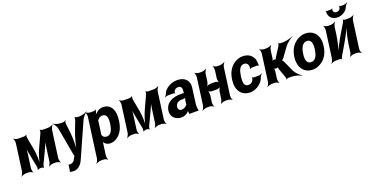

<svg xmlns="http://www.w3.org/2000/svg" viewBox="-28 -1703 5586 2874"><g transform="rotate(-20 2764.5 -266.5)"><path d="M345 -290 307 -496C306 -508 307 -535 313 -543L311 -545C306 -537 282 -528 270 -528H179C155 -528 120 -542 109 -554L107 -552C117 -539 125 -502 122 -478L64 -50C61 -26 42 11 28 24L29 26C44 14 83 0 107 0H149C173 0 207 14 216 26L219 24C211 11 203 -26 206 -50L221 -160C230 -229 245 -320 242 -371L238 -370C241 -319 260 -235 272 -170L299 -32C300 -20 298 7 292 15L295 17C300 9 323 0 334 0H356C367 0 388 9 391 17L394 15C391 7 395 -20 400 -32L467 -173C498 -240 540 -325 557 -378L553 -379C536 -326 524 -233 515 -162L500 -50C497 -26 480 11 468 24L469 26C482 14 519 0 543 0H584C608 0 643 14 654 26L657 24C647 11 638 -26 641 -50L699 -478C702 -502 722 -539 736 -552L734 -554C719 -542 680 -528 656 -528H563C552 -528 532 -537 529 -545L525 -543C529 -535 525 -508 520 -496L425 -290C389 -213 357 -106 349 -44H353C361 -106 359 -213 345 -290Z M752 100 739 194C738 199 734 205 732 206L733 210C736 208 744 206 748 207C761 211 775 213 792 213C877 213 923 151 954 79L1195 -462C1212 -498 1255 -543 1280 -560L1278 -563C1252 -546 1195 -528 1157 -528H1119C1106 -528 1085 -538 1080 -547L1078 -545C1083 -536 1079 -507 1073 -492L1022 -360C982 -258 947 -120 936 -40H940C951 -120 953 -258 941 -360L925 -492C923 -507 930 -536 937 -545L934 -547C927 -538 903 -528 890 -528H852C813 -528 762 -546 740 -563L738 -560C759 -543 788 -498 795 -461L875 -17C875 -13 881 3 884 3V-1C881 -1 873 14 870 18L858 41C842 80 817 98 773 98C768 98 761 97 755 97C754 97 754 95 754 94L750 96C751 97 752 99 752 100Z M1407 -500 1408 -503C1408 -514 1415 -533 1422 -539L1420 -542C1413 -536 1394 -528 1382 -528H1327C1303 -528 1268 -542 1257 -554L1255 -552C1265 -539 1273 -502 1270 -478L1184 153C1181 177 1162 214 1148 227L1150 229C1165 217 1203 203 1227 203H1268C1292 203 1326 217 1335 229L1337 227C1329 214 1322 177 1325 153L1349 -24C1351 -37 1351 -54 1347 -62L1344 -60C1347 -52 1357 -38 1364 -30C1385 -6 1413 10 1455 10C1483 10 1510 3 1537 -11C1619 -52 1671 -141 1687 -259L1689 -270C1694 -310 1695 -347 1691 -380C1678 -469 1630 -538 1529 -538C1484 -538 1452 -521 1424 -495C1415 -486 1399 -470 1395 -461L1398 -460C1403 -469 1406 -487 1407 -500ZM1439 -104C1402 -104 1380 -120 1370 -147C1369 -149 1364 -155 1363 -154L1366 -151C1367 -152 1369 -165 1369 -168L1395 -360C1395 -363 1397 -377 1396 -378L1393 -375C1394 -374 1403 -382 1405 -384C1422 -409 1446 -423 1482 -423C1549 -423 1559 -349 1548 -270L1546 -259C1535 -180 1506 -104 1439 -104Z M2028 -290 1990 -496C1989 -508 1990 -535 1996 -543L1994 -545C1989 -537 1965 -528 1953 -528H1862C1838 -528 1803 -542 1792 -554L1790 -552C1800 -539 1808 -502 1805 -478L1747 -50C1744 -26 1725 11 1711 24L1712 26C1727 14 1766 0 1790 0H1832C1856 0 1890 14 1899 26L1902 24C1894 11 1886 -26 1889 -50L1904 -160C1913 -229 1928 -320 1925 -371L1921 -370C1924 -319 1943 -235 1955 -170L1982 -32C1983 -20 1981 7 1975 15L1978 17C1983 9 2006 0 2017 0H2039C2050 0 2071 9 2074 17L2077 15C2074 7 2078 -20 2083 -32L2150 -173C2181 -240 2223 -325 2240 -378L2236 -379C2219 -326 2207 -233 2198 -162L2183 -50C2180 -26 2163 11 2151 24L2152 26C2165 14 2202 0 2226 0H2267C2291 0 2326 14 2337 26L2340 24C2330 11 2321 -26 2324 -50L2382 -478C2385 -502 2405 -539 2419 -552L2417 -554C2402 -542 2363 -528 2339 -528H2246C2235 -528 2215 -537 2212 -545L2208 -543C2212 -535 2208 -508 2203 -496L2108 -290C2072 -213 2040 -106 2032 -44H2036C2044 -106 2042 -213 2028 -290Z M2856 -128 2886 -352C2890 -383 2889 -410 2881 -433C2859 -501 2798 -538 2710 -538C2651 -538 2596 -519 2553 -488C2523 -467 2494 -436 2481 -397C2477 -382 2463 -365 2453 -358L2456 -355C2465 -362 2488 -370 2503 -370H2596C2604 -370 2612 -364 2614 -359L2617 -361C2615 -366 2617 -383 2620 -390C2632 -419 2657 -434 2688 -434C2733 -434 2751 -404 2744 -353L2742 -338C2741 -331 2742 -318 2745 -314L2747 -317C2744 -321 2733 -323 2727 -323H2686C2567 -323 2451 -279 2433 -148C2430 -125 2433 -104 2439 -85C2458 -30 2512 10 2587 10C2635 10 2672 -11 2700 -40C2705 -44 2711 -50 2713 -54L2710 -55C2708 -51 2709 -43 2709 -37C2709 -26 2710 -16 2713 -7C2714 -5 2713 1 2712 3L2713 5C2714 3 2719 0 2722 0H2854C2856 0 2859 2 2860 3L2862 1C2861 0 2859 -2 2859 -4C2859 -5 2861 -7 2861 -7L2859 -10C2850 -43 2849 -80 2856 -128ZM2576 -159C2584 -218 2627 -240 2679 -240H2704C2716 -240 2739 -246 2747 -253L2743 -256C2735 -249 2727 -225 2725 -211L2718 -162C2718 -159 2716 -145 2718 -143L2720 -146C2718 -148 2711 -141 2709 -138C2691 -115 2661 -98 2627 -98C2594 -98 2571 -122 2576 -159Z M3378 -50 3436 -478C3439 -502 3459 -539 3473 -552L3471 -554C3456 -542 3417 -528 3393 -528H3352C3328 -528 3295 -542 3286 -554L3284 -552C3292 -539 3298 -502 3295 -478L3280 -366C3277 -342 3283 -302 3294 -290L3296 -292C3286 -305 3251 -316 3231 -316H3166C3146 -316 3109 -305 3095 -292L3097 -290C3112 -302 3128 -342 3131 -366L3146 -478C3149 -502 3167 -539 3179 -552L3177 -554C3164 -542 3127 -528 3103 -528H3062C3038 -528 3003 -542 2992 -554L2990 -552C3000 -539 3008 -502 3005 -478L2947 -50C2944 -26 2925 11 2911 24L2912 26C2927 14 2966 0 2990 0H3031C3055 0 3088 14 3097 26L3100 24C3092 11 3085 -26 3088 -50L3102 -153C3105 -177 3099 -217 3088 -229L3086 -227C3096 -214 3131 -203 3151 -203H3216C3236 -203 3273 -214 3287 -227L3285 -229C3270 -217 3254 -177 3251 -153L3237 -50C3234 -26 3217 11 3205 24L3206 26C3219 14 3256 0 3280 0H3321C3345 0 3380 14 3391 26L3394 24C3384 11 3375 -26 3378 -50Z M3629 -257 3631 -271C3642 -353 3667 -424 3737 -424C3775 -424 3799 -398 3802 -359C3803 -349 3799 -326 3794 -320L3797 -318C3802 -324 3818 -332 3828 -332H3917C3925 -332 3936 -327 3940 -323L3943 -326C3940 -330 3935 -339 3936 -347C3937 -372 3935 -396 3929 -418C3907 -491 3846 -538 3755 -538C3720 -538 3689 -531 3661 -518C3570 -479 3507 -393 3490 -271L3488 -257C3483 -220 3483 -185 3489 -153C3506 -57 3571 10 3681 10C3736 10 3790 -13 3830 -45C3861 -70 3893 -106 3906 -152C3911 -168 3928 -189 3938 -197L3936 -200C3925 -192 3899 -183 3882 -183H3806C3797 -183 3783 -190 3781 -196L3778 -194C3781 -188 3778 -168 3774 -159C3760 -124 3731 -104 3694 -104C3623 -104 3618 -174 3629 -257Z M4200 -171 4253 -25C4256 -16 4257 5 4253 11L4257 13C4261 7 4279 0 4287 0H4343C4391 0 4462 21 4496 41L4499 37C4466 18 4413 -32 4389 -78L4312 -249C4307 -259 4292 -279 4284 -279V-275C4292 -275 4313 -295 4320 -305L4428 -455C4461 -498 4524 -545 4561 -563L4560 -566C4523 -548 4450 -528 4405 -528H4354C4346 -528 4329 -535 4327 -541L4324 -539C4326 -533 4319 -511 4315 -503L4219 -352C4214 -344 4205 -324 4207 -318L4211 -320C4209 -326 4191 -330 4184 -330C4174 -330 4154 -325 4147 -319L4149 -316C4156 -322 4164 -343 4166 -355L4182 -478C4185 -502 4204 -539 4216 -552L4214 -554C4201 -542 4163 -528 4139 -528H4097C4073 -528 4038 -542 4027 -554L4025 -552C4035 -539 4043 -502 4040 -478L3982 -50C3979 -26 3960 11 3946 24L3947 26C3962 14 4001 0 4025 0H4067C4091 0 4125 14 4134 26L4137 24C4129 11 4121 -26 4124 -50L4140 -167C4142 -180 4139 -203 4133 -210L4130 -208C4136 -201 4157 -195 4168 -195C4176 -195 4197 -200 4201 -206L4197 -208C4193 -202 4198 -179 4200 -171Z M4481 -269 4479 -259C4474 -220 4476 -185 4482 -152C4500 -58 4570 10 4678 10C4712 10 4744 3 4772 -11C4864 -49 4930 -134 4947 -259L4949 -269C4954 -308 4954 -343 4948 -376C4929 -470 4860 -538 4752 -538C4718 -538 4687 -531 4659 -518C4566 -479 4498 -394 4481 -269ZM4808 -269 4806 -259C4795 -176 4763 -104 4693 -104C4622 -104 4608 -175 4620 -259L4622 -269C4633 -351 4666 -424 4736 -424C4806 -424 4819 -352 4808 -269Z M5343 -502 5249 -346C5198 -261 5139 -146 5111 -75L5115 -74C5143 -145 5173 -269 5186 -366L5201 -478C5204 -502 5222 -539 5234 -552L5232 -554C5219 -542 5182 -528 5158 -528H5116C5092 -528 5057 -542 5046 -554L5044 -552C5054 -539 5062 -502 5059 -478L5001 -50C4998 -26 4979 11 4965 24L4966 26C4981 14 5020 0 5044 0H5106C5116 0 5137 8 5139 14L5141 12C5139 6 5147 -17 5152 -26L5245 -183C5296 -268 5355 -383 5382 -453L5379 -454C5351 -384 5321 -260 5308 -163L5293 -50C5290 -26 5273 11 5261 24L5262 26C5275 14 5312 0 5336 0H5377C5401 0 5436 14 5447 26L5450 24C5440 11 5431 -26 5434 -50L5492 -478C5495 -502 5515 -539 5529 -552L5527 -554C5512 -542 5473 -528 5449 -528H5388C5378 -528 5357 -536 5355 -542L5353 -540C5355 -533 5348 -511 5343 -502ZM5306 -679C5275 -679 5257 -694 5255 -723C5254 -731 5259 -747 5263 -752L5259 -754C5255 -749 5246 -743 5239 -743H5171C5166 -743 5159 -747 5156 -749L5153 -746C5156 -744 5159 -738 5158 -733C5157 -716 5159 -699 5164 -685C5180 -631 5230 -598 5295 -598C5316 -598 5337 -602 5356 -609C5401 -625 5443 -656 5462 -708C5470 -727 5490 -750 5503 -759L5501 -762C5487 -753 5455 -743 5435 -743H5391C5384 -743 5374 -749 5372 -754L5369 -752C5371 -747 5371 -731 5368 -723C5358 -694 5336 -679 5306 -679Z"/></g></svg>

Font: Asimov
Style: EdgeNarIt
Weight: 500
Designer: Google
Version: Version 2.000980: 2014